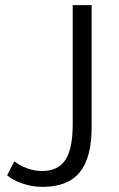

<svg xmlns="http://www.w3.org/2000/svg" viewBox="-20 -720 463 750"><path d="M8 -35 36 -90Q57 -73 86 -62.5Q115 -52 144 -52Q207 -52 235.5 -95.5Q264 -139 264 -234V-700H338V-223Q338 -104 291.5 -47Q245 10 146 10Q107 10 69.5 -2.5Q32 -15 8 -35Z"/></svg>

Font: Sarabun Light
Style: Regular
Weight: 300
Designer: Suppakit Chalermlarp | Katatrad Co.,Ltd.
Foundry: Cadson Demak Co.,Ltd.
Version: Version 1.000; ttfautohint (v1.6)